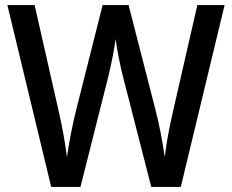

<svg xmlns="http://www.w3.org/2000/svg" viewBox="-20 -734 911 754"><path d="M862 -714H755L659 -295C646 -238 633 -172 627 -117C619 -175 605 -248 590 -305L485 -714H383L280 -306C266 -250 251 -176 243 -117C237 -166 225 -234 211 -295L116 -714H9L181 0H296L405 -432C418 -483 430 -550 434 -581C439 -541 452 -476 463 -433L574 0H690Z"/></svg>

Font: Noto Sans Khmer SemiCondensed Medium
Style: Regular
Weight: 500
Width: 4
Designer: Danh Hong and the Monotype Design Team
Foundry: Monotype Imaging Inc.
Version: Version 2.004